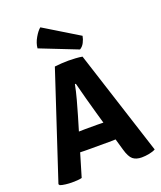

<svg xmlns="http://www.w3.org/2000/svg" viewBox="-168 -1040 969 1153"><g transform="rotate(-20 317.0 -463.0)"><path d="M231.5 -683Q250 -685.5 275.5 -687Q301 -688.5 320 -688.5Q338.5 -688.5 364.2 -687Q390 -685.5 408 -682L624.5 -10Q608.5 -1 583.5 3.8Q558.5 8.5 536.5 8.5Q500.5 8.5 480 -8.2Q459.5 -25 445.5 -74L369 -340.5Q357 -383 341.8 -438.5Q326.5 -494 314.5 -542.5H308.5Q301 -502 286.8 -449.8Q272.5 -397.5 261 -358.5L154 1Q140 4.5 123.5 5.5Q107 6.5 89.5 6.5Q72 6.5 50.5 4Q29 1.5 15.5 -3.5L10 -11.5ZM240.5 -146Q233.5 -146 223.5 -146.2Q213.5 -146.5 203.8 -146.8Q194 -147 187 -147H107.5L154.5 -266.5H224Q231 -266.5 240.5 -266.8Q250 -267 259.5 -267.2Q269 -267.5 275.5 -267.5H352Q359 -267.5 368.5 -267.2Q378 -267 387.5 -266.8Q397 -266.5 404 -266.5H476L514.5 -147H435.5Q428.5 -147 418.5 -146.8Q408.5 -146.5 398.8 -146.2Q389 -146 382 -146ZM230 -934Q212 -920 192.8 -886.8Q173.5 -853.5 171 -821L408.5 -727.5Q426.5 -738 437 -758.5Q447.5 -779 451 -799.5Z"/></g></svg>

Font: Signika Negative Light
Style: Bold
Weight: 700
Version: Version 2.001